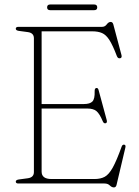

<svg xmlns="http://www.w3.org/2000/svg" viewBox="-20 -820 620 858"><path d="M50.5 -691.5Q50.5 -700 62 -700H436Q449 -700 457 -711Q465 -722 474.5 -722Q483.5 -722 486.5 -710.5L523 -573.5Q526 -561 516 -559.5Q506.5 -558 502 -570Q484 -617.5 469 -641Q454 -664.5 436.2 -672.2Q418.5 -680 392.5 -680H166V-355H354Q382 -355 393 -366.5Q404 -378 403 -411Q402.5 -425 409.5 -426.5Q418 -429 421 -416L457 -283Q460 -271 451.5 -269Q443.5 -267.5 439 -278.5Q425 -312 411 -323.5Q397 -335 370.5 -335H166V-53Q166 -20 210 -20H402.5Q429.5 -20 448 -30Q466.5 -40 483.8 -71Q501 -102 523.5 -164.5Q527 -174.5 534.5 -173.5Q543.5 -173 540 -159.5L501 5.5Q498.5 17.5 489 17.5Q479.5 17.5 470.8 8.8Q462 0 447 0H62Q50.5 0 50.5 -8.5Q50.5 -16 64 -18L105 -23.5Q131.5 -27.5 131.5 -51V-649Q131.5 -672.5 105 -676.5L64 -682Q50.5 -684 50.5 -691.5ZM190.5 -787Q190.5 -800 204.5 -800H400.5Q414.5 -800 414.5 -787Q414.5 -774.5 400.5 -774.5H204.5Q190.5 -774.5 190.5 -787Z"/></svg>

Font: Fraunces 72pt Soft Thin
Style: Regular
Weight: 100
Version: Version 1.000;[b76b70a41]